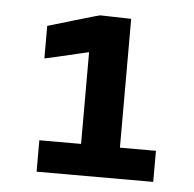

<svg xmlns="http://www.w3.org/2000/svg" viewBox="-39 -756 494 490"><g transform="rotate(5 208.0 -511.0)"><path d="M370.6 -305.2V-384.8H278.3V-714.8L200.2 -716.8C202.6 -718.3 174.3 -710.4 133.8 -698.2L66.4 -678.2V-594.7L99.1 -602.1L154.8 -615.2C172.4 -619.6 180.2 -621.1 178.7 -620.1V-385.7H71.8V-305.2Z"/></g></svg>

Font: Ride
Style: Bold
Weight: 700
Version: Version 3.000